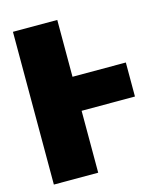

<svg xmlns="http://www.w3.org/2000/svg" viewBox="-106 -771 692 845"><g transform="rotate(-15 239.5 -348.0)"><path d="M479 -282H236V0H34V-696H236V-437H479Z"/></g></svg>

Font: Fira Sans Condensed Black
Style: Regular
Weight: 900
Width: 3
Designer: Carrois Corporate & Edenspiekermann AG
Foundry: Carrois Corporate GbR & Edenspiekermann AG
Version: Version 4.203